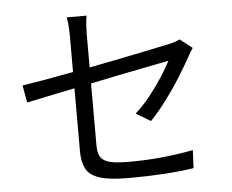

<svg xmlns="http://www.w3.org/2000/svg" viewBox="-54 -837 1108 918"><g transform="rotate(-5 500.0 -377.5)"><path d="M306 -129V-432Q230 -416 168 -403.5Q106 -391 75 -384L60 -467Q94 -472 160.5 -483.5Q227 -495 306 -510V-681Q306 -704 304.5 -727.5Q303 -751 299 -773H394Q390 -751 388.5 -727Q387 -703 387 -681V-525Q451 -537 513 -549.5Q575 -562 628.5 -573Q682 -584 720 -592Q758 -600 774 -603Q791 -607 804.5 -611.5Q818 -616 827 -621L886 -575Q881 -568 874 -556.5Q867 -545 862 -535Q839 -494 806.5 -441.5Q774 -389 735.5 -337.5Q697 -286 657 -244L587 -286Q625 -320 660 -364Q695 -408 722.5 -451Q750 -494 765 -524Q759 -523 724.5 -516Q690 -509 636 -498.5Q582 -488 517.5 -475Q453 -462 387 -448V-150Q387 -116 398.5 -96Q410 -76 441.5 -67.5Q473 -59 532 -59Q619 -59 694 -66.5Q769 -74 844 -88L840 -2Q773 8 696.5 13Q620 18 526 18Q433 18 386 2Q339 -14 322.5 -47Q306 -80 306 -129Z"/></g></svg>

Font: Source Han Sans SC
Style: Regular
Weight: 400
Designer: Ryoko NISHIZUKA 西塚涼子 (kana, bopomofo & ideographs); Paul D. Hunt (Latin, Greek & Cyrillic); Sandoll Communications 산돌커뮤니
Foundry: Adobe
Version: Version 2.002;hotconv 1.0.116;makeotfexe 2.5.65601; ttfautoh